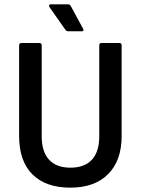

<svg xmlns="http://www.w3.org/2000/svg" viewBox="-20 -853 649 884"><path d="M304 11Q191 11 129.5 -50Q68 -111 68 -227V-644Q68 -655 79 -655H161Q172 -655 172 -644V-226Q172 -154 206 -117.5Q240 -81 304 -81Q369 -81 403 -117.5Q437 -154 437 -226V-644Q437 -655 447 -655H530Q540 -655 540 -644V-226Q540 -114 478 -51.5Q416 11 304 11ZM294 -709Q286 -709 281 -716L208 -820Q205 -825 206.5 -829Q208 -833 213 -833H294Q302 -833 306 -825L363 -720Q368 -709 357 -709Z"/></svg>

Font: Sofia Sans Extra Cond
Style: Bold
Weight: 700
Width: 1
Designer: Botio Nikoltchev, Ani Petrova
Foundry: lettersoup
Version: Version 4.100; ttfautohint (v1.8.3)